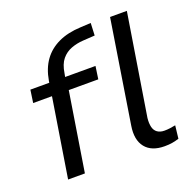

<svg xmlns="http://www.w3.org/2000/svg" viewBox="-126 -839 986 978"><g transform="rotate(-20 366.5 -350.5)"><path d="M84 0 152 -427H50L60 -496H184L159 -475L164 -506Q175 -570 206 -613Q237 -656 288 -680Q339 -704 409 -707L465 -710L462 -643L398 -639Q364 -637 333 -625.5Q302 -614 280.5 -588Q259 -562 252 -515L247 -489L239 -496H413L403 -427H243L175 0ZM605 9Q534 9 501 -32.5Q468 -74 480 -148L568 -705H659L571 -156Q568 -128 573 -107.5Q578 -87 593 -76.5Q608 -66 631 -66Q646 -66 661 -68Q676 -70 691 -73L683 -3Q664 3 646 6Q628 9 605 9Z"/></g></svg>

Font: Nunito Sans 7pt
Style: Italic
Weight: 400
Italic angle: -9°
Designer: Vernon Adams
Foundry: Vernon Adams
Version: Version 3.101;gftools[0.9.27]